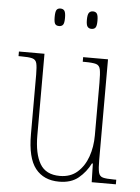

<svg xmlns="http://www.w3.org/2000/svg" viewBox="-53 -779 607 831"><g transform="rotate(5 250.0 -363.5)"><path d="M235 10Q168 10 132 -35.5Q96 -81 96 -184V-443Q96 -477 92 -492.5Q88 -508 72.5 -512Q57 -516 24 -516H13V-536H124V-182Q124 -102 149.5 -58.5Q175 -15 236 -15Q282 -15 312 -41.5Q342 -68 357 -110.5Q372 -153 372 -203V-431Q372 -471 368.5 -489Q365 -507 350 -511.5Q335 -516 300 -516H292V-536H400V-99Q400 -62 404 -45Q408 -28 423 -24Q438 -20 470 -20H481V0H376L374 -81H370Q351 -43 319 -16.5Q287 10 235 10ZM317 -661Q306 -661 300 -668.5Q294 -676 294 -698Q294 -721 300 -729Q306 -737 317 -737Q329 -737 334.5 -729Q340 -721 340 -698Q340 -676 334.5 -668.5Q329 -661 317 -661ZM176 -661Q164 -661 159 -668.5Q154 -676 154 -698Q154 -721 159 -729Q164 -737 176 -737Q188 -737 193.5 -729Q199 -721 199 -698Q199 -676 193.5 -668.5Q188 -661 176 -661Z"/></g></svg>

Font: Noto Serif Condensed Thin
Style: Regular
Weight: 100
Width: 3
Designer: Monotype Design Team
Foundry: Monotype Imaging Inc.
Version: Version 2.013; ttfautohint (v1.8.4.7-5d5b)